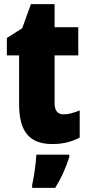

<svg xmlns="http://www.w3.org/2000/svg" viewBox="-20 -684 426 925"><path d="M287 -133C258 -133 243 -151 243 -187V-417H357V-553H243V-664H129L87 -548L13 -501V-417H72V-182C72 -46 125 10 233 10C287 10 326 -2 364 -21V-152C336 -141 311 -133 287 -133ZM314 72V61H155C154 100 143 171 135 207V221H246C276 173 297 125 314 72Z"/></svg>

Font: Noto Sans Devanagari UI Condensed Black
Style: Regular
Weight: 900
Width: 3
Designer: Jelle Bosma - Monotype Design Team
Foundry: Monotype Imaging Inc.
Version: Version 2.004